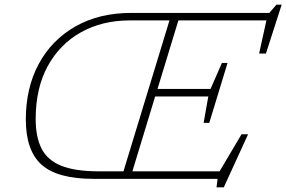

<svg xmlns="http://www.w3.org/2000/svg" viewBox="-20 -762 1220 818"><path d="M539.5 -707H1127.5L1157.5 -742H1180L1113 -534H1084L1115 -675H740L651 -383H877L925.5 -494H949.5L910.5 -366L871.5 -238.5H847.5L867.5 -351H641L544 -32H915.5L1009 -190H1037L933.5 36H902.5L907 0H378.5Q225 0 157.5 -60Q90 -120 90 -253Q90 -387.5 145.2 -489.8Q200.5 -592 301.5 -649.5Q402.5 -707 539.5 -707ZM403 -32H506L702 -675H532.5Q415.5 -675 325 -624.5Q234.5 -574 183.2 -480Q132 -386 132 -255Q132 -179.5 156.5 -130Q181 -80.5 240 -56.2Q299 -32 403 -32Z"/></svg>

Font: Newsreader 6pt ExtraLight
Style: Italic
Weight: 275
Italic angle: -17°
Designer: Hugues Gentile
Foundry: Production Type
Version: Version 1.003; ttfautohint (v1.8.3)